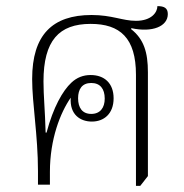

<svg xmlns="http://www.w3.org/2000/svg" viewBox="-20 -603 601 627"><path d="M424 4H438L463 -28V-367C463 -432 450 -475 408 -508L409 -511C478 -496 528 -517 528 -557C528 -577 516 -583 494 -583C494 -563 475 -535 424 -535C380 -535 346 -554 279 -554C151 -554 85 -489 85 -345C85 -264 104 -161 104 -44V0H143V-42C143 -149 177 -235 211 -284C207 -228 243 -206 280 -206C319 -206 351 -231 351 -282C351 -331 321 -358 276 -358C252 -358 231 -350 213 -333C185 -307 154 -253 132 -170H129C127 -244 122 -290 122 -337C122 -471 173 -525 276 -525C372 -525 424 -479 424 -359ZM278 -231C249 -231 235 -251 235 -282C235 -312 248 -332 278 -332C307 -332 322 -313 322 -281C322 -251 307 -231 278 -231Z"/></svg>

Font: Noto Serif Thai SemiCondensed ExtraLight
Style: Regular
Weight: 200
Width: 4
Designer: Monotype Design Team
Foundry: Monotype Imaging Inc.
Version: Version 2.002